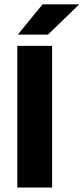

<svg xmlns="http://www.w3.org/2000/svg" viewBox="-20 -846 376 866"><path d="M215 0H58V-639H215ZM172 -826.5H336V-825L196.5 -690H61.5V-691.5Z"/></svg>

Font: Anek Odia
Style: Bold
Weight: 700
Designer: Yesha Goshar & Mahesh Sahu (Odia), Yesha Goshar (Latin)
Foundry: Ek Type
Version: Version 1.003